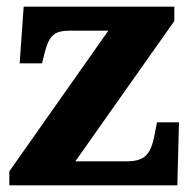

<svg xmlns="http://www.w3.org/2000/svg" viewBox="-20 -556 576 576"><path d="M8 0H512L517 -189H451L444 -153C432 -89 412 -72 358 -72H206L503 -493V-536H51L39 -366H106L114 -398C128 -453 146 -464 191 -464H305L8 -42Z"/></svg>

Font: Noto Serif Myanmar ExtraBold
Style: Regular
Weight: 800
Designer: Ben Mitchell and the Monotype Design Team
Foundry: Monotype Imaging Inc.
Version: Version 2.106